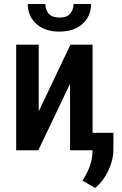

<svg xmlns="http://www.w3.org/2000/svg" viewBox="-20 -752 610 961"><path d="M173.8 -194.8 332.5 -528.3H443.4V0H330.6V-333L171.9 0H61V-528.3H173.8ZM348.1 -731.9H436Q436 -691.4 416.7 -660.2Q397.5 -628.9 362.1 -611.3Q326.7 -593.8 277.8 -593.8Q204.6 -593.8 161.9 -632.3Q119.1 -670.9 119.1 -731.9H207Q207 -705.1 223.1 -684.6Q239.3 -664.1 277.8 -664.1Q316.4 -664.1 332.3 -684.6Q348.1 -705.1 348.1 -731.9ZM547.9 -87.4 547.4 -2Q547.4 48.3 522.5 101.3Q497.6 154.3 456.1 189L393.1 151.9Q406.7 129.9 418 107.2Q429.2 84.5 436 58.8Q442.9 33.2 442.9 2.4V-87.4Z"/></svg>

Font: Roboto Condensed Medium
Style: Regular
Weight: 500
Designer: Christian Robertson
Foundry: Google
Version: Version 3.0